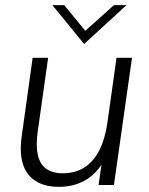

<svg xmlns="http://www.w3.org/2000/svg" viewBox="-20 -717 576 744"><path d="M60.5 -141.5Q60.5 -165 64 -188L106.5 -493H166.5L126 -206Q122.5 -181.5 122.5 -158.5Q122.5 -100.5 147.8 -73Q173 -45.5 224 -45.5Q294 -45.5 338 -94.5Q382 -143.5 396.5 -243.5L431.5 -493H491.5L421.5 0H362L373 -78.5Q344.5 -35.5 302.5 -14.2Q260.5 7 208.5 7Q137.5 7 99 -30.5Q60.5 -68 60.5 -141.5ZM183 -697H229L310.5 -597.5L421.5 -697H470L306 -546.5Z"/></svg>

Font: HK Grotesk Light
Style: Italic
Weight: 300
Italic angle: -16°
Designer: Alfredo Marco Pradil
Foundry: Hanken Design Co.
Version: Version 3.001